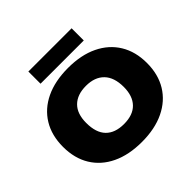

<svg xmlns="http://www.w3.org/2000/svg" viewBox="-224 -1159 1394 1394"><g transform="rotate(-45 473.0 -462.5)"><path d="M473 10Q339.5 10 243 -36Q146.5 -82 94.2 -167.2Q42 -252.5 42 -370Q42 -487.5 94 -572.8Q146 -658 242.5 -704Q339 -750 473 -750Q607 -750 703.5 -703.5Q800 -657 852 -571.8Q904 -486.5 904 -370Q904 -253.5 852 -168.2Q800 -83 703.2 -36.5Q606.5 10 473 10ZM473 -174Q565.5 -174 613.8 -224Q662 -274 662 -366Q662 -464.5 612.5 -515.2Q563 -566 473 -566Q383 -566 333.5 -517.2Q284 -468.5 284 -374Q284 -273.5 332.5 -223.8Q381 -174 473 -174ZM251 -810V-935H695V-810Z"/></g></svg>

Font: Encode Sans Expanded Black
Style: Regular
Weight: 900
Width: 7
Designer: Multiple Designers
Foundry: Impallari Type
Version: Version 3.000; ttfautohint (v1.8.3) -l 8 -r 50 -G 200 -x 14 